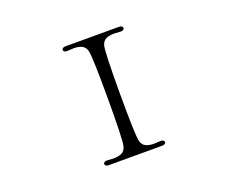

<svg xmlns="http://www.w3.org/2000/svg" viewBox="-112 -857 1224 1032"><g transform="rotate(-20 500.0 -341.0)"><path d="M326 -15Q326 -21 332.5 -25Q339 -29 349 -28Q373 -26 384 -26Q414 -26 432 -35.5Q450 -45 456 -68Q465 -104 465 -341Q465 -578 456 -614Q450 -637 432 -646.5Q414 -656 384 -656Q373 -656 349 -654H345Q336 -654 331 -658Q326 -662 326 -668Q326 -673 331.5 -677Q337 -681 347 -681H500H653Q663 -681 668.5 -677Q674 -673 674 -667Q674 -661 667.5 -657Q661 -653 651 -654Q627 -656 616 -656Q586 -656 568 -646.5Q550 -637 544 -614Q535 -578 535 -341Q535 -104 544 -68Q550 -45 568 -35.5Q586 -26 616 -26Q627 -26 651 -28H655Q664 -28 669 -24Q674 -20 674 -14Q674 -9 668.5 -5Q663 -1 653 -1H500H347Q337 -1 331.5 -5Q326 -9 326 -15Z"/></g></svg>

Font: Hina Mincho
Style: Regular
Weight: 400
Designer: satsuyako
Foundry: satsuyako
Version: Version 1.100